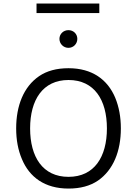

<svg xmlns="http://www.w3.org/2000/svg" viewBox="-20 -1071 781 1096"><path d="M188.5 -1050.8V-996.6H546.9V-1050.8ZM319.3 -849.1C319.3 -821.3 341.8 -797.9 370.6 -797.9C399.9 -797.9 421.4 -821.3 421.4 -849.1C421.4 -877 399.9 -898.9 370.6 -898.9C341.8 -898.9 319.3 -877 319.3 -849.1ZM371.1 -681.6C303.2 -681.6 247.6 -666.5 203.1 -636.2C114.7 -575.7 72.3 -467.3 72.3 -337.9C72.3 -272.9 83 -214.8 105 -163.1C147.9 -59.6 235.8 5.4 371.1 5.4C439 5.4 494.6 -9.8 539.1 -40C627 -100.6 669.9 -208.5 669.9 -337.9C669.9 -402.8 659.2 -460.9 637.7 -513.2C594.2 -616.7 506.3 -681.6 371.1 -681.6ZM371.1 -614.3C518.6 -614.3 590.3 -500.5 590.3 -337.9C590.3 -175.8 518.6 -61.5 371.1 -61.5C223.6 -61.5 151.9 -175.3 151.9 -337.9C151.9 -500.5 224.1 -614.3 371.1 -614.3Z"/></svg>

Font: Estedad Regular
Style: Regular
Weight: 400
Designer: Amin Abedi
Version: Version 7.3